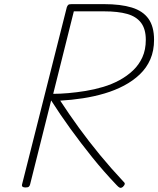

<svg xmlns="http://www.w3.org/2000/svg" viewBox="-20 -895 767 931"><path d="M103 14Q94 14 89.5 10.5Q85 7 87 -1L304 -860Q307 -868 311 -871.5Q315 -875 328 -875H484Q565 -875 619 -858.5Q673 -842 700 -804Q727 -766 727 -702Q727 -649 709 -607.5Q691 -566 658 -534.5Q625 -503 581.5 -480Q538 -457 487.5 -442Q437 -427 382 -418.5Q327 -410 272 -407Q315 -341 363 -275Q411 -209 464.5 -144Q518 -79 578 -15Q586 -8 585 -2.5Q584 3 576 11Q567 18 560.5 15Q554 12 545 2Q482 -64 427 -132.5Q372 -201 322 -270Q272 -339 228 -408L126 -1Q124 7 119.5 10.5Q115 14 103 14ZM238 -440Q271 -440 311.5 -443.5Q352 -447 395 -454Q438 -461 480 -473.5Q522 -486 559 -506Q596 -526 625 -553.5Q654 -581 670.5 -617.5Q687 -654 687 -702Q687 -754 664 -784.5Q641 -815 596.5 -827.5Q552 -840 485 -840H338Z"/></svg>

Font: Playwrite IS Thin
Style: Regular
Weight: 250
Designer: Veronika Burian, José Scaglione
Foundry: TypeTogether
Version: Version 1.002